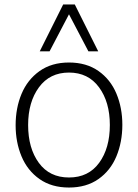

<svg xmlns="http://www.w3.org/2000/svg" viewBox="-20 -820 618 860"><path d="M50 0ZM50 -259Q50 -336 76.5 -399.5Q103 -463 157 -501.5Q211 -540 289 -540Q367 -540 421 -502Q475 -464 501.5 -400.5Q528 -337 528 -261Q528 -184 501.5 -120Q475 -56 421 -18Q367 20 289 20Q211 20 157 -18Q103 -56 76.5 -119.5Q50 -183 50 -259ZM472 -260Q472 -363 423.5 -429Q375 -495 289 -495Q203 -495 154.5 -429Q106 -363 106 -260Q106 -156 154 -90.5Q202 -25 289 -25Q376 -25 424 -90.5Q472 -156 472 -260ZM376 -590 289 -756 202 -590H158L263 -800H315L420 -590Z"/></svg>

Font: Martel Sans ExtraLight
Style: Regular
Weight: 275
Designer: Dan Reynolds and Mathieu Réguer
Foundry: Dan Reynolds and Mathieu Réguer
Version: Version 1.002; ttfautohint (v1.1) -l 5 -r 5 -G 72 -x 0 -D la